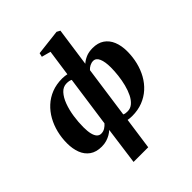

<svg xmlns="http://www.w3.org/2000/svg" viewBox="-285 -983 1404 1404"><g transform="rotate(-45 417.0 -281.5)"><path d="M270 254 309.5 -37.5Q296.5 -25 277.8 -14Q259 -3 235.8 4Q212.5 11 185.5 11Q128.5 11 92.2 -14.8Q56 -40.5 39 -85Q22 -129.5 22 -186Q22 -242 35 -295Q48 -348 73.5 -393.8Q99 -439.5 136.5 -474Q174 -508.5 223 -527.8Q272 -547 332.5 -547Q347.5 -547 359.5 -545.2Q371.5 -543.5 381 -541.5L410 -745L339.5 -764L346.5 -794L544.5 -817L570.5 -803L528 -503Q546.5 -520.5 576.2 -533.8Q606 -547 647 -547Q701 -547 737 -522.5Q773 -498 791.2 -453.8Q809.5 -409.5 809.5 -350.5Q809.5 -293.5 796.5 -240Q783.5 -186.5 758.2 -141.2Q733 -96 695.5 -62Q658 -28 609 -9Q560 10 500 10Q488 10 476.8 8.8Q465.5 7.5 456.5 6L421.5 254ZM319 -96 374.5 -490Q365.5 -495 354.5 -497Q343.5 -499 329.5 -499Q294 -499 267.5 -470.2Q241 -441.5 223.8 -395Q206.5 -348.5 198.2 -293.2Q190 -238 190 -185Q190 -142 197 -114Q204 -86 217.2 -72.5Q230.5 -59 249 -59Q271 -59 289 -70.2Q307 -81.5 319 -96ZM519 -446 462.5 -45Q471 -40.5 481 -39.2Q491 -38 501 -38Q531 -38 554.2 -58Q577.5 -78 594 -111.5Q610.5 -145 621 -186.2Q631.5 -227.5 636.5 -270.8Q641.5 -314 641.5 -352Q641.5 -410 627 -443.8Q612.5 -477.5 583 -477.5Q565 -477.5 547.8 -468.5Q530.5 -459.5 519 -446Z"/></g></svg>

Font: Merriweather 72pt Black
Style: Italic
Weight: 900
Italic angle: -7.8°
Version: Version 2.101